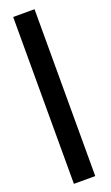

<svg xmlns="http://www.w3.org/2000/svg" viewBox="-161 -745 514 891"><g transform="rotate(-20 96.0 -299.0)"><path d="M37.5 113H143V-711H37.5Z"/></g></svg>

Font: Anybody SemiExpanded Medium
Style: Regular
Weight: 500
Width: 6
Version: Version 1.113;gftools[0.9.25]